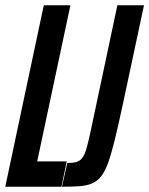

<svg xmlns="http://www.w3.org/2000/svg" viewBox="-29 -708 566 728"><path d="M-9 0 137 -688H238L112 -96H224L204 0ZM206 0 226 -90Q248 -90 261.5 -94Q275 -98 284 -110.5Q293 -123 300.5 -150.5Q308 -178 318 -226L416 -688H517L434 -300Q418 -226 405.5 -175Q393 -124 381 -91Q369 -58 354.5 -39.5Q340 -21 320 -12.5Q300 -4 272.5 -2Q245 0 206 0Z"/></svg>

Font: Saira UltraCondensed
Style: Bold Italic
Weight: 700
Width: 1
Italic angle: -12°
Designer: Hector Gatti with collaboration of the Omnibus-Type team
Foundry: Omnibus-Type
Version: Version 1.101